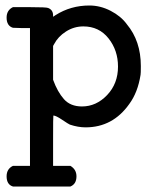

<svg xmlns="http://www.w3.org/2000/svg" viewBox="-20 -457 565 698"><path d="M4 -393Q4 -420 27 -431H89Q149 -431 155 -428Q173 -421 173 -401V-396L182 -402Q237 -437 305 -437Q345 -437 382.5 -417.5Q420 -398 441 -369Q492 -308 492 -217Q492 -189 491 -185Q481 -121 450 -79Q390 6 291 6Q264 6 234 -4Q229 -6 206 -21.5Q183 -37 174 -37Q173 -37 173 54V146H236Q258 159 258 184Q258 212 236 221H27Q4 214 4 184Q4 157 27 146H89V-355H58L27 -356Q4 -363 4 -393ZM409 -215Q409 -274 374.5 -317.5Q340 -361 283 -361Q249 -361 220 -342.5Q191 -324 177 -297L173 -290V-167Q189 -123 212.5 -96.5Q236 -70 278 -70Q330 -70 369.5 -111.5Q409 -153 409 -215Z"/></svg>

Font: MathJax_Typewriter
Style: Regular
Weight: 400
Version: Version 1.1